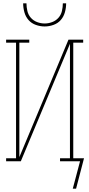

<svg xmlns="http://www.w3.org/2000/svg" viewBox="-20 -975 540 1161"><path d="M250 -815Q223 -815 196.5 -824.5Q170 -834 152.5 -854Q135 -874 127.5 -901Q120 -928 120 -955H140Q140 -932 145.5 -908.5Q151 -885 166.5 -867.5Q182 -850 204.5 -841.5Q227 -833 250 -833Q273 -833 295.5 -841.5Q318 -850 333.5 -867.5Q349 -885 354.5 -908.5Q360 -932 360 -955H380Q380 -928 372.5 -901Q365 -874 347.5 -854Q330 -834 303.5 -824.5Q277 -815 250 -815ZM420 166 464 0H343V-18H403V-710L106 0H17V-18H77V-717H17V-735H157V-717H97V-25L394 -735H483V-717H423V-18H488L440 166Z"/></svg>

Font: Iosevka Slab Thin
Style: Regular
Weight: 100
Monospace: yes
Designer: Belleve Invis
Foundry: Belleve Invis
Version: Version 11.1.0; ttfautohint (v1.8.3)